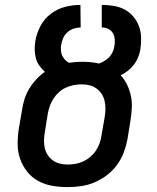

<svg xmlns="http://www.w3.org/2000/svg" viewBox="-20 -755 640 783"><path d="M255 8Q223 8 192 2.5Q161 -3 135 -17.5Q109 -32 90.5 -55.5Q72 -79 62 -107.5Q52 -136 52 -168Q52 -200 57 -232L70 -307Q73 -329 80 -351Q87 -373 99 -393Q111 -413 127.5 -431Q144 -449 163 -462Q151 -473 141 -486.5Q131 -500 126.5 -516.5Q122 -533 121.5 -551Q121 -569 124 -587Q129 -618 144.5 -648Q160 -678 187 -698.5Q214 -719 245.5 -727Q277 -735 308 -735L309 -643Q295 -643 281 -638.5Q267 -634 255.5 -624Q244 -614 238 -600.5Q232 -587 230 -574L229 -572Q228 -561 228.5 -549.5Q229 -538 233.5 -528.5Q238 -519 245 -511.5Q252 -504 261 -499Q275 -501 288 -502Q301 -503 314 -503Q332 -503 349 -501.5Q366 -500 384 -496Q395 -500 406 -506.5Q417 -513 425 -521.5Q433 -530 438.5 -541Q444 -552 446 -564V-565Q449 -580 448 -594Q447 -608 440.5 -619.5Q434 -631 422 -637Q410 -643 395 -643V-735Q420 -735 444 -731Q468 -727 488.5 -716Q509 -705 524 -687Q539 -669 547 -647Q555 -625 555.5 -600.5Q556 -576 552 -551Q549 -535 542.5 -519.5Q536 -504 525.5 -490.5Q515 -477 501 -466Q487 -455 472 -448Q488 -431 498.5 -409Q509 -387 514 -363Q519 -339 517.5 -313.5Q516 -288 512 -263L500 -188Q495 -161 485 -134Q475 -107 457.5 -83Q440 -59 416.5 -41Q393 -23 366 -11.5Q339 0 311 4Q283 8 255 8ZM256 -84Q272 -84 288.5 -87Q305 -90 320 -97Q335 -104 348.5 -115.5Q362 -127 371.5 -141.5Q381 -156 386.5 -171.5Q392 -187 394 -203L407 -278Q410 -295 410 -311.5Q410 -328 406.5 -343.5Q403 -359 394.5 -372Q386 -385 373.5 -394Q361 -403 346 -407Q331 -411 314 -411Q298 -411 281.5 -408Q265 -405 249.5 -398Q234 -391 221 -379.5Q208 -368 198.5 -353.5Q189 -339 183.5 -323.5Q178 -308 175 -292L163 -217Q160 -200 159.5 -183.5Q159 -167 162.5 -151.5Q166 -136 174.5 -123Q183 -110 195.5 -101Q208 -92 223.5 -88Q239 -84 256 -84Z"/></svg>

Font: Iosevka Aile Semibold Oblique
Style: Regular
Weight: 600
Italic angle: -9°
Designer: Belleve Invis
Foundry: Belleve Invis
Version: Version 31.1.0; ttfautohint (v1.8.4)